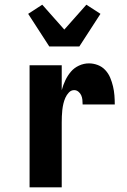

<svg xmlns="http://www.w3.org/2000/svg" viewBox="-20 -798 540 818"><path d="M106 0V-520H243V-414Q249 -436 258.5 -456Q268 -476 282 -492.5Q296 -509 316.5 -518.5Q337 -528 359 -528Q378 -528 396.5 -521Q415 -514 428.5 -499.5Q442 -485 449.5 -467Q457 -449 461.5 -430Q466 -411 467.5 -391.5Q469 -372 469 -353H332Q332 -363 331 -373Q330 -383 326 -392Q322 -401 314 -407.5Q306 -414 296 -414Q283 -414 273.5 -404Q264 -394 258.5 -381.5Q253 -369 250 -356Q247 -343 245.5 -329.5Q244 -316 243.5 -302.5Q243 -289 243 -276V0ZM190 -600 100 -739 160 -778 254 -672 348 -778 408 -739 318 -600Z"/></svg>

Font: Iosevka Term Curly Heavy
Style: Regular
Weight: 900
Designer: Belleve Invis
Foundry: Belleve Invis
Version: Version 32.3.0